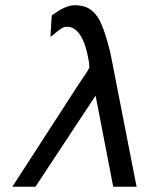

<svg xmlns="http://www.w3.org/2000/svg" viewBox="-20 -711 570 731"><path d="M27 0 278 -388 313 -440Q313 -442 316 -446Q319 -450 321 -456L320 -458Q320 -460 319.5 -464.5Q319 -469 319 -473Q297 -609 235 -609Q218 -609 204 -595V-596L189 -584H190Q178 -574 172 -571L177 -652Q228 -690 261 -691Q286 -692 310 -683Q342 -668 361 -630Q380 -592 400 -511L500 0H411L344 -347Q317 -306 221.5 -161.5Q126 -17 115 0Z"/></svg>

Font: Coval
Style: Light Italic
Weight: 300
Foundry: Context Ltd
Version: Version 001.000